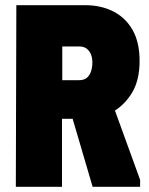

<svg xmlns="http://www.w3.org/2000/svg" viewBox="-20 -720 575 740"><path d="M43 -700H309Q369 -700 416.5 -676Q464 -652 491 -604.5Q518 -557 518 -485Q518 -410 488 -361Q461 -318 423 -294L520 -27V0H337L260 -262H219V0H41ZM220 -411H285Q303 -411 314 -419.5Q325 -428 330.5 -444Q336 -460 336 -479Q336 -497 330.5 -510.5Q325 -524 314 -532.5Q303 -541 285 -541H220Z"/></svg>

Font: Phudu Light ExtraBold
Style: Regular
Weight: 800
Version: Version 1.005;gftools[0.9.23]